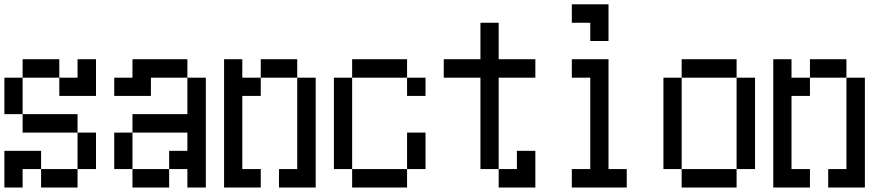

<svg xmlns="http://www.w3.org/2000/svg" viewBox="-20 -796 4040 874"><path d="M0 -276.4V-442.4H83V-526.4H250V-442.4H333V-526.4H417V-359.4H250V-442.4H83V-276.4H333V-192.4H417V-26.4H333V-192.4H83V-276.4ZM0 57.6V-109.4H167V-26.4H333V57.6H167V-26.4H83V57.6Z M500 -359.4V-442.4H583V-526.4H833V-442.4H667V-359.4ZM500 -26.4V-192.4H583V-276.4H833V-442.4H917V57.6H833V-26.4H750V57.6H583V-26.4H750V-109.4H833V-192.4H583V-26.4Z M1250 -26.4H1333V-442.4H1417V57.6H1250ZM1000 57.6V-526.4H1083V-442.4H1167V-526.4H1333V-442.4H1167V-359.4H1083V-26.4H1167V57.6Z M1500 -26.4V-442.4H1583V-526.4H1833V-442.4H1917V-359.4H1833V-442.4H1583V-26.4H1833V-192.4H1917V-26.4H1833V57.6H1583V-26.4Z M2000 -442.4V-526.4H2167V-692.4H2250V-526.4H2417V-442.4H2250V-26.4H2167V-442.4ZM2250 -26.4H2333V-109.4H2417V57.6H2250Z M2583 -692.4V-776.4H2750V-609.4H2667V-692.4ZM2583 -26.4H2667V-442.4H2583V-526.4H2750V-26.4H2833V57.6H2583Z M3000 -26.4V-442.4H3083V-526.4H3333V-442.4H3417V-26.4H3333V-442.4H3083V-26.4H3333V57.6H3083V-26.4Z M3750 -26.4H3833V-442.4H3917V57.6H3750ZM3500 57.6V-526.4H3583V-442.4H3667V-526.4H3833V-442.4H3667V-359.4H3583V-26.4H3667V57.6Z"/></svg>

Font: KH Dot kagurazaka 12
Style: Regular
Weight: 400
Designer: Original version for X68000 by Keitarou Hiraki (http://hp.vector.co.jp/authors/VA000874/) / TrueType conversion by Homem
Version: Version 1.00.20150527